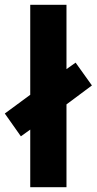

<svg xmlns="http://www.w3.org/2000/svg" viewBox="-42 -780 403 800"><path d="M84 0V-240L45 -212L-22 -307L84 -385V-760H235V-492L273 -519L341 -424L235 -345V0Z"/></svg>

Font: Noto Sans Arabic UI Cn XBd
Style: Regular
Weight: 800
Width: 3
Designer: Monotype Design Team, Nadine Chahine and Nizar Qandah
Foundry: Monotype Imaging Inc.
Version: Version 2.010; ttfautohint (v1.8.4.7-5d5b)